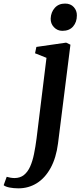

<svg xmlns="http://www.w3.org/2000/svg" viewBox="-142 -798 458 1074"><path d="M182.5 4.5Q172 85.5 141 141.8Q110 198 63.8 226.8Q17.5 255.5 -39 255.5Q-65.5 255.5 -88.5 251Q-111.5 246.5 -121.5 238L-104.5 191Q-97 193.5 -84 195.8Q-71 198 -61 198Q-29.5 198 -8.2 181Q13 164 26.5 134Q40 104 48.2 63.5Q56.5 23 62.5 -23.5L118 -474.5L54 -500L61.5 -535.5L228 -559.5L252 -548ZM207 -625.5Q179 -625.5 159.8 -645.8Q140.5 -666 141.5 -694.5Q143 -730 164.5 -754Q186 -778 222 -778Q253 -778 270.8 -758.2Q288.5 -738.5 288 -711.5Q288 -674.5 267 -650Q246 -625.5 207 -625.5Z"/></svg>

Font: Merriweather 36pt SemiBold
Style: Italic
Weight: 600
Italic angle: -7.8°
Version: Version 2.101